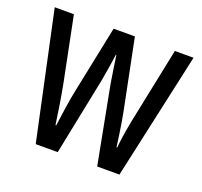

<svg xmlns="http://www.w3.org/2000/svg" viewBox="-99 -650 803 763"><g transform="rotate(20 302.5 -268.5)"><path d="M322 -325Q317 -354 312.5 -384.5Q308 -415 304 -443H302Q298 -414 293 -383Q288 -352 283 -325L217 0H124L9 -537H90L144 -269Q152 -228 159 -184.5Q166 -141 172 -98H175Q180 -134 186 -176Q192 -218 202 -265L258 -537H348L403 -264Q409 -236 416 -194Q423 -152 430 -98H433Q436 -138 450 -212L517 -537H596L478 0H384Z"/></g></svg>

Font: Noto Sans Bengali ExtraCondensed
Style: Regular
Weight: 400
Width: 2
Designer: Jelle Bosma - Monotype Design Team
Foundry: Monotype Imaging Inc.
Version: Version 2.003; ttfautohint (v1.8.4.7-5d5b)